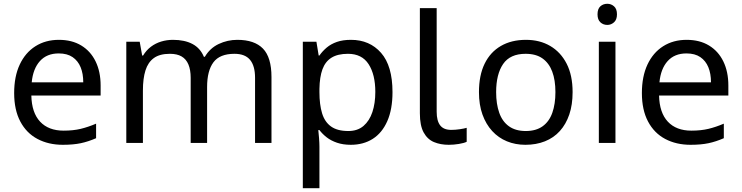

<svg xmlns="http://www.w3.org/2000/svg" viewBox="-20 -757 3929 1017"><path d="M292 -546Q361 -546 410.5 -516Q460 -486 486.5 -431.5Q513 -377 513 -304V-251H146Q148 -160 192.5 -112.5Q237 -65 317 -65Q368 -65 407.5 -74.5Q447 -84 489 -102V-25Q448 -7 408 1.5Q368 10 313 10Q237 10 178.5 -21Q120 -52 87.5 -113.5Q55 -175 55 -264Q55 -352 84.5 -415Q114 -478 167.5 -512Q221 -546 292 -546ZM291 -474Q228 -474 191.5 -433.5Q155 -393 148 -321H421Q421 -367 407 -401Q393 -435 364.5 -454.5Q336 -474 291 -474Z M1237 -546Q1328 -546 1373 -499.5Q1418 -453 1418 -349V0H1331V-345Q1331 -408 1304.5 -440Q1278 -472 1222 -472Q1144 -472 1110.5 -427Q1077 -382 1077 -296V0H990V-345Q990 -387 978 -415.5Q966 -444 942 -458Q918 -472 880 -472Q826 -472 795 -449.5Q764 -427 750.5 -384Q737 -341 737 -278V0H649V-536H720L733 -463H738Q755 -491 779.5 -509.5Q804 -528 834 -537Q864 -546 896 -546Q958 -546 999.5 -524Q1041 -502 1060 -456H1065Q1092 -502 1138.5 -524Q1185 -546 1237 -546Z M1839 -546Q1938 -546 1998.5 -477Q2059 -408 2059 -269Q2059 -178 2031.5 -115.5Q2004 -53 1954.5 -21.5Q1905 10 1838 10Q1797 10 1765 -1Q1733 -12 1710.5 -29.5Q1688 -47 1672 -68H1666Q1668 -51 1670 -25Q1672 1 1672 20V240H1584V-536H1656L1668 -463H1672Q1688 -486 1710.5 -505Q1733 -524 1764.5 -535Q1796 -546 1839 -546ZM1823 -472Q1769 -472 1736 -451.5Q1703 -431 1688 -390Q1673 -349 1672 -286V-269Q1672 -203 1686 -157Q1700 -111 1733.5 -87Q1767 -63 1825 -63Q1874 -63 1905.5 -90Q1937 -117 1952.5 -163.5Q1968 -210 1968 -270Q1968 -362 1932.5 -417Q1897 -472 1823 -472Z M2357 10Q2313 10 2278.5 -4.5Q2244 -19 2224 -55.5Q2204 -92 2204 -157V-714H2293V-165Q2293 -117 2311.5 -93Q2330 -69 2370 -69Q2392 -69 2415.5 -72.5Q2439 -76 2452 -80V-6Q2438 1 2410.5 5.5Q2383 10 2357 10Z M3013 -269Q3013 -202 2995.5 -150.5Q2978 -99 2945.5 -63Q2913 -27 2866.5 -8.5Q2820 10 2763 10Q2710 10 2665 -8.5Q2620 -27 2587 -63Q2554 -99 2535.5 -150.5Q2517 -202 2517 -269Q2517 -358 2547 -419.5Q2577 -481 2633 -513.5Q2689 -546 2766 -546Q2839 -546 2894.5 -513.5Q2950 -481 2981.5 -419.5Q3013 -358 3013 -269ZM2608 -269Q2608 -206 2624.5 -159.5Q2641 -113 2676 -88Q2711 -63 2765 -63Q2819 -63 2854 -88Q2889 -113 2905.5 -159.5Q2922 -206 2922 -269Q2922 -333 2905 -378Q2888 -423 2853.5 -447.5Q2819 -472 2764 -472Q2682 -472 2645 -418Q2608 -364 2608 -269Z M3240 -536V0H3152V-536ZM3197 -737Q3217 -737 3232.5 -723.5Q3248 -710 3248 -681Q3248 -653 3232.5 -639Q3217 -625 3197 -625Q3175 -625 3160 -639Q3145 -653 3145 -681Q3145 -710 3160 -723.5Q3175 -737 3197 -737Z M3617 -546Q3686 -546 3735.5 -516Q3785 -486 3811.5 -431.5Q3838 -377 3838 -304V-251H3471Q3473 -160 3517.5 -112.5Q3562 -65 3642 -65Q3693 -65 3732.5 -74.5Q3772 -84 3814 -102V-25Q3773 -7 3733 1.5Q3693 10 3638 10Q3562 10 3503.5 -21Q3445 -52 3412.5 -113.5Q3380 -175 3380 -264Q3380 -352 3409.5 -415Q3439 -478 3492.5 -512Q3546 -546 3617 -546ZM3616 -474Q3553 -474 3516.5 -433.5Q3480 -393 3473 -321H3746Q3746 -367 3732 -401Q3718 -435 3689.5 -454.5Q3661 -474 3616 -474Z"/></svg>

Font: uguzrati85
Style: Book
Weight: 400
Designer: Jelle Bosma - Monotype Design Team, Universal Thirst
Foundry: Monotype Imaging Inc.
Version: Version 2.106